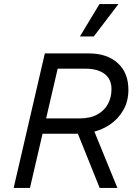

<svg xmlns="http://www.w3.org/2000/svg" viewBox="-20 -922 677 942"><path d="M47 0 200 -660H416Q505 -660 557.5 -612.5Q610 -565 610 -481Q610 -425 584.5 -381Q559 -337 517.5 -309.5Q476 -282 428 -273L378 -266H173L190 -341H370Q423 -341 458 -360.5Q493 -380 510 -412.5Q527 -445 527 -484Q527 -534 493 -559.5Q459 -585 400 -585H263L127 0ZM469 0 356 -281 437 -291 556 0ZM468 -902H561L440 -743H372Z"/></svg>

Font: Work Sans
Style: Italic
Weight: 400
Italic angle: -13°
Designer: Wei Huang
Foundry: Wei Huang
Version: Version 2.012